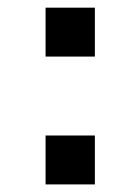

<svg xmlns="http://www.w3.org/2000/svg" viewBox="-20 -486 370 506"><path d="M100.1 -336.9V-465.8H230V-336.9ZM100.1 0V-128.9H230V0Z"/></svg>

Font: HK Grotesk Legacy
Style: Bold
Weight: 700
Designer: Alfredo Marco Pradil
Foundry: Hanken Design Co.
Version: Version 2.022;PS 002.022;hotconv 1.0.88;makeotf.lib2.5.64775